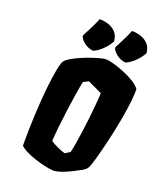

<svg xmlns="http://www.w3.org/2000/svg" viewBox="-175 -1083 992 1199"><g transform="rotate(20 320.5 -484.0)"><path d="M328.1 10.3Q302.2 8.8 268.3 1.2Q234.4 -6.3 200 -17.8Q165.5 -29.3 137.7 -43.2Q109.9 -57.1 95.7 -71.8V-100.1Q95.7 -192.9 100.3 -285.4Q105 -377.9 113 -456.5Q121.1 -535.2 131.3 -587.6Q141.6 -640.1 152.3 -652.8Q164.6 -667 190.2 -681.6Q215.8 -696.3 247.3 -709.7Q278.8 -723.1 309.8 -733.6Q340.8 -744.1 364.7 -750.2Q388.7 -756.3 398.4 -756.3Q416 -756.3 450.2 -747.1Q484.4 -737.8 523.4 -721.9Q562.5 -706.1 595 -686Q627.4 -666 641.1 -645Q641.1 -644.5 641.1 -635.3Q641.1 -626 640.6 -619.1Q639.2 -573.7 630.1 -512.9Q621.1 -452.1 607.9 -386.7Q594.7 -321.3 580.3 -261.5Q565.9 -201.7 553.2 -156.7Q540.5 -111.8 532.7 -93.3Q523.9 -71.3 495.6 -56.2Q467.3 -41 441.9 -28.3Q405.3 -10.3 379.6 -1.2Q354 7.8 328.1 10.3ZM357.4 -116.2 389.2 -136.7Q396.5 -165.5 402.3 -202.1Q408.2 -238.8 415 -287.6Q420.9 -330.1 426.3 -378.4Q431.6 -426.8 435.5 -471.2Q439.5 -515.6 440.4 -545.9L346.2 -590.3L311.5 -573.2Q303.2 -532.7 295.9 -485.6Q288.6 -438.5 280.8 -384.3Q271.5 -315.4 265.6 -259.3Q259.8 -203.1 257.3 -161.6Q278.3 -147.9 307.4 -134.5Q336.4 -121.1 357.4 -116.2ZM520 -778.3Q486.8 -780.8 459 -802.5Q431.2 -824.2 427.2 -845.2Q442.4 -875 459.7 -909.2Q477.1 -943.4 491.2 -978Q519 -978 548.1 -969.2Q577.1 -960.4 598.4 -938.7Q619.6 -917 623.5 -877.9Q606.9 -846.7 578.1 -818.6Q549.3 -790.5 520 -778.3ZM304.7 -778.3Q271.5 -780.8 243.7 -802.5Q215.8 -824.2 211.9 -845.2Q231.4 -882.8 246.6 -913.1Q261.7 -943.4 276.4 -978Q304.7 -978 333.5 -969.2Q362.3 -960.4 383.3 -938.7Q404.3 -917 408.2 -877.9Q391.6 -846.7 362.8 -818.6Q334 -790.5 304.7 -778.3Z"/></g></svg>

Font: Fruktur
Style: Italic
Weight: 400
Italic angle: -8°
Designer: Viktoriya Grabowska, Eben Sorkin
Foundry: Viktoriya Grabowska
Version: Version 1.008; ttfautohint (v1.8.4.7-5d5b)